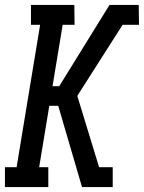

<svg xmlns="http://www.w3.org/2000/svg" viewBox="-28 -755 581 775"><path d="M-8 0V-80H39L134 -655H97V-735H272L273 -655H225L184 -407H211L414 -735H532L533 -655H467L284 -368L372 -80H427V0H303L207 -328H171L130 -80H167V0Z"/></svg>

Font: Iosevka Curly Slab Medium
Style: Italic
Weight: 500
Italic angle: -9°
Monospace: yes
Designer: Belleve Invis
Foundry: Belleve Invis
Version: Version 22.1.2; ttfautohint (v1.8.4)